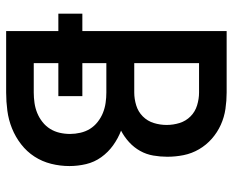

<svg xmlns="http://www.w3.org/2000/svg" viewBox="-88 -688 775 640"><g transform="rotate(90 300.0 -367.5)"><path d="M83 0V-174H25V-254H83V-735H288Q315 -735 342.5 -731Q370 -727 395.5 -715.5Q421 -704 442 -685.5Q463 -667 477 -643Q491 -619 496.5 -592Q502 -565 502 -537Q502 -514 498 -490.5Q494 -467 482.5 -446.5Q471 -426 453.5 -410Q436 -394 415 -383Q441 -373 464 -356.5Q487 -340 503.5 -317Q520 -294 526.5 -266.5Q533 -239 533 -211Q533 -180 525.5 -150Q518 -120 501.5 -94.5Q485 -69 460.5 -50Q436 -31 407.5 -19.5Q379 -8 348.5 -4Q318 0 288 0ZM288 -427Q309 -427 330.5 -433.5Q352 -440 367.5 -455.5Q383 -471 389.5 -492Q396 -513 396 -535Q396 -557 389.5 -578Q383 -599 367.5 -614.5Q352 -630 330.5 -636.5Q309 -643 288 -643H190V-427ZM190 -92H288Q305 -92 322.5 -94.5Q340 -97 356 -103.5Q372 -110 386 -121Q400 -132 409 -146.5Q418 -161 422 -178Q426 -195 426 -213Q426 -213 426 -213Q426 -213 426 -213Q426 -230 422 -247.5Q418 -265 409 -279.5Q400 -294 386 -305Q372 -316 356 -322.5Q340 -329 322.5 -331.5Q305 -334 288 -334H190V-254H300V-174H190Z"/></g></svg>

Font: Iosevka Custom SmBdEx
Style: Regular
Weight: 600
Width: 7
Monospace: yes
Designer: Belleve Invis
Foundry: Belleve Invis
Version: Version 11.2.4; ttfautohint (v1.8.4)